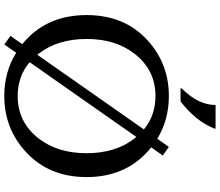

<svg xmlns="http://www.w3.org/2000/svg" viewBox="-84 -918 1012 883"><g transform="rotate(90 421.5 -476.0)"><path d="M570.8 -961.9V-957Q537.6 -871.6 445.8 -800.8H385.7V-805.7Q462.4 -881.8 462.4 -961.9ZM420.9 9.8Q310.1 9.8 222.2 -44.9L184.1 9.8L144.5 -18.6L182.6 -72.8Q172.9 -80.6 163.6 -89.4Q48.8 -194.8 48.8 -368.7Q48.8 -542.5 163.6 -647.9Q271.5 -747.1 420.9 -747.1Q530.8 -747.1 617.7 -693.8L655.3 -747.1L694.8 -719.2L657.2 -666Q668 -657.7 678.2 -647.9Q793.9 -541.5 793.9 -368.7Q793.9 -195.8 678.2 -89.4Q570.3 9.8 420.9 9.8ZM420.9 -51.8Q542 -51.8 617.2 -149.4Q684.1 -236.3 684.1 -368.7Q684.1 -501 617.2 -587.9Q613.3 -592.8 609.4 -597.7L265.6 -106.9Q330.6 -51.8 420.9 -51.8ZM231.4 -142.1 574.7 -632.3Q510.3 -685.5 420.9 -685.5Q300.8 -685.5 225.6 -587.9Q158.7 -501 158.7 -368.7Q158.7 -236.3 225.6 -149.4Q228.5 -145.5 231.4 -142.1Z"/></g></svg>

Font: Classica
Style: Book
Weight: 400
Designer: Wojciech Kalinowski "wmk69" (wmk69@o2.pl)
Foundry: Wojciech Kalinowski "wmk69" (wmk69@o2.pl)
Version: Version 2.1.1; 2021-05-14